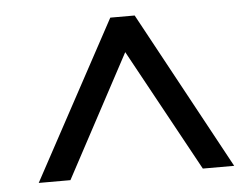

<svg xmlns="http://www.w3.org/2000/svg" viewBox="-40 -740 706 549"><g transform="rotate(-5 313.0 -465.5)"><path d="M521 -239 329 -590 141 -239H50L295 -692H365L611 -239Z"/></g></svg>

Font: Gen
Style: Regular
Weight: 400
Version: Version 1.000;PS 001.001;hotconv 1.0.56